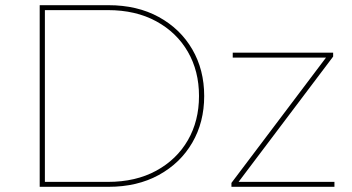

<svg xmlns="http://www.w3.org/2000/svg" viewBox="-20 -720 1357 740"><path d="M133 0V-700H398Q509 -700 592 -654.5Q675 -609 721 -530Q767 -451 767 -350Q767 -249 721 -170Q675 -91 592 -45.5Q509 0 398 0ZM153 -19H396Q503 -19 582 -62Q661 -105 704 -179.5Q747 -254 747 -350Q747 -446 704 -520.5Q661 -595 582 -638Q503 -681 396 -681H153ZM872 0V-15L1241 -504L1249 -498H877V-517H1264V-502L895 -13L883 -19H1269V0Z"/></svg>

Font: Montserrat Thin Thin
Style: Regular
Weight: 250
Version: Version 9.000